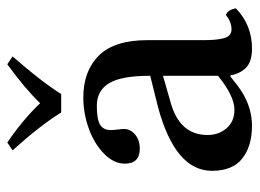

<svg xmlns="http://www.w3.org/2000/svg" viewBox="-110 -574 694 513"><g transform="rotate(-90 236.5 -317.0)"><path d="M291 -81.1V-228L221.2 -208Q132.8 -184.1 132.8 -108.9Q132.8 -79.1 150.9 -58.1Q168.9 -37.1 200.2 -37.1Q236.8 -37.1 291 -81.1ZM292 -47.9H289.1L266.1 -29.8Q214.4 9.8 158.2 9.8Q103 9.8 70.1 -16.1Q37.1 -42 37.1 -97.2Q37.1 -195.3 207 -241.2L291 -262.2Q291 -339.8 271 -372.3Q251 -404.8 210.9 -404.8Q174.8 -404.8 160.4 -396.2Q146 -387.7 146 -367.2Q146 -359.9 147.5 -348.6Q148.9 -337.4 148.9 -332Q148.9 -315.4 134.3 -302.7Q119.6 -290 96.2 -290Q56.2 -290 56.2 -330.1Q56.2 -359.4 82.8 -385.5Q109.4 -411.6 150.1 -426.3Q190.9 -440.9 232.9 -440.9Q303.7 -440.9 345 -399.4Q386.2 -357.9 386.2 -270V-124Q386.2 -104 387.2 -91.6Q388.2 -79.1 390.9 -67.4Q393.6 -55.7 399.7 -50.3Q405.8 -44.9 415 -44.9Q434.6 -44.9 454.1 -60.1Q468.3 -52.7 471.2 -33.2Q426.8 9.8 363.8 9.8Q330.1 9.8 313.7 -5.1Q297.4 -20 292 -47.9ZM242.2 -500H192.9Q158.7 -555.7 91.8 -629.9L112.8 -644Q175.3 -601.1 217.8 -556.2Q255.9 -596.2 321.8 -644L342.8 -629.9Q275.9 -553.7 242.2 -500Z"/></g></svg>

Font: Common Serif Medium
Style: Regular
Weight: 500
Designer: Philipp H. Poll, Khaled Hosny
Foundry: Stefan Peev, Context Ltd.
Version: Version 1.026